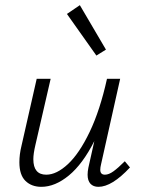

<svg xmlns="http://www.w3.org/2000/svg" viewBox="-20 -718 549 743"><path d="M483 -70Q413 5 361 5Q341 5 330 -7Q319 -19 319 -42Q319 -54 322 -69L345 -172Q300 -83 246.5 -39Q193 5 140 5Q102 5 78.5 -18Q55 -41 55 -90Q55 -121 63 -153L122 -413H176L117 -157Q109 -123 109 -102Q109 -42 159 -42Q199 -42 243 -83Q287 -124 327 -207.5Q367 -291 394 -413H445L371 -82Q368 -70 368 -61Q368 -42 386 -42Q401 -42 419 -55Q437 -68 463 -94ZM239 -664 289 -698 390 -526 353 -503Z"/></svg>

Font: Ysabeau Semilight
Style: Italic
Weight: 300
Italic angle: -12°
Designer: Christian Thalmann (Catharsis Fonts)
Version: Version 0.003